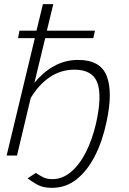

<svg xmlns="http://www.w3.org/2000/svg" viewBox="-20 -750 621 926"><path d="M12 0 148 -566H67L74 -602H156L187 -730H237L206 -602H438L430 -566H198L146 -351Q188 -402 241 -431.5Q294 -461 357 -461Q464 -461 494.5 -384Q525 -307 494 -163Q474 -68 437 3.5Q400 75 348.5 115.5Q297 156 230 156Q186 156 157 139Q128 122 113 110L153 84Q166 93 185.5 103.5Q205 114 233 114Q281 114 322.5 79Q364 44 394.5 -16.5Q425 -77 443 -154Q473 -288 449.5 -351Q426 -414 339 -414Q273 -414 219.5 -377.5Q166 -341 128 -277L62 0Z"/></svg>

Font: Raleway Light
Style: Italic
Weight: 300
Italic angle: -12°
Designer: Matt McInerney, Pablo Impallari, Rodrigo Fuenzalida
Foundry: Matt McInerney, Pablo Impallari, Rodrigo Fuenzalida
Version: Version 4.026